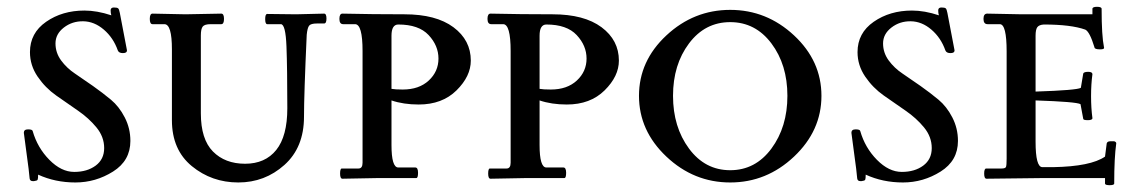

<svg xmlns="http://www.w3.org/2000/svg" viewBox="-20 -523 3338 564"><path d="M332 -485 353 -375Q353 -367 341 -367Q329 -367 326 -375Q313 -412 285 -436Q257 -460 224.5 -460.5Q192 -461 167.5 -442Q143 -423 143 -395.5Q143 -368 159.5 -345.5Q176 -323 200 -307Q224 -291 253 -270.5Q282 -250 306 -230Q330 -210 346.5 -178Q363 -146 363 -109Q363 -51 312 -19Q261 13 201.5 13Q142 13 92 -10Q92 2 90.5 5Q89 8 80 9H76Q68 9 67 1Q65 -23 59 -65Q53 -107 50 -133Q50 -143 62.5 -143Q75 -143 76 -138Q90 -89 125 -53.5Q160 -18 198 -18Q236 -18 261 -36.5Q286 -55 286 -88Q286 -121 263.5 -148.5Q241 -176 209 -198Q177 -220 145 -242.5Q113 -265 90.5 -298Q68 -331 68 -370Q68 -426 115.5 -459Q163 -492 228 -492Q265 -492 307 -478Q305 -484 305 -492.5Q305 -501 314.5 -501Q324 -501 327 -498.5Q330 -496 332 -485Z M850 -481 932 -483Q939 -483 939 -468.5Q939 -454 932 -454H911Q893 -454 888 -447.5Q883 -441 881 -421Q873 -245 873 -180Q873 -90 815.5 -38.5Q758 13 680 13Q602 13 543.5 -35Q485 -83 485 -170V-378Q485 -452 463 -452H428Q420 -452 420 -467.5Q420 -483 428 -483L525 -481L630 -483Q638 -483 638 -467.5Q638 -452 630 -452H599Q581 -452 575.5 -445Q570 -438 570 -419V-190Q570 -114 605.5 -78Q641 -42 700 -42Q759 -42 791.5 -82.5Q824 -123 824 -205Q824 -321 821.5 -386.5Q819 -452 805 -452H765Q759 -452 759 -467Q759 -482 765 -482Z M1093 0 986 2Q979 2 979 -13Q979 -28 984 -28H1033Q1045 -28 1045 -45V-373Q1045 -452 1023 -452H988Q977 -452 977 -467.5Q977 -483 986 -483Q1075 -481 1168 -481Q1261 -481 1312 -443Q1363 -405 1363 -345Q1363 -299 1321 -257.5Q1279 -216 1210 -216Q1165 -216 1130 -228V-97Q1130 -31 1150 -31H1200Q1208 -31 1208 -15.5Q1208 0 1203 0ZM1150 -451Q1130 -451 1130 -418V-262Q1141 -260 1163 -260Q1211 -260 1239.5 -286.5Q1268 -313 1268 -351Q1268 -389 1239 -420Q1210 -451 1150 -451Z M1528 0 1421 2Q1414 2 1414 -13Q1414 -28 1419 -28H1468Q1480 -28 1480 -45V-373Q1480 -452 1458 -452H1423Q1412 -452 1412 -467.5Q1412 -483 1421 -483Q1510 -481 1603 -481Q1696 -481 1747 -443Q1798 -405 1798 -345Q1798 -299 1756 -257.5Q1714 -216 1645 -216Q1600 -216 1565 -228V-97Q1565 -31 1585 -31H1635Q1643 -31 1643 -15.5Q1643 0 1638 0ZM1585 -451Q1565 -451 1565 -418V-262Q1576 -260 1598 -260Q1646 -260 1674.5 -286.5Q1703 -313 1703 -351Q1703 -389 1674 -420Q1645 -451 1585 -451Z M1937.5 -419Q2018 -494 2125 -494Q2232 -494 2312.5 -419Q2393 -344 2393 -241.5Q2393 -139 2312.5 -63Q2232 13 2125 13Q2018 13 1937.5 -63Q1857 -139 1857 -241.5Q1857 -344 1937.5 -419ZM2246 -395.5Q2199 -458 2125 -458Q2051 -458 2004 -395.5Q1957 -333 1957 -241.5Q1957 -150 2004 -86.5Q2051 -23 2125 -23Q2199 -23 2246 -86.5Q2293 -150 2293 -241.5Q2293 -333 2246 -395.5Z M2763 -485 2784 -375Q2784 -367 2772 -367Q2760 -367 2757 -375Q2744 -412 2716 -436Q2688 -460 2655.5 -460.5Q2623 -461 2598.5 -442Q2574 -423 2574 -395.5Q2574 -368 2590.5 -345.5Q2607 -323 2631 -307Q2655 -291 2684 -270.5Q2713 -250 2737 -230Q2761 -210 2777.5 -178Q2794 -146 2794 -109Q2794 -51 2743 -19Q2692 13 2632.5 13Q2573 13 2523 -10Q2523 2 2521.5 5Q2520 8 2511 9H2507Q2499 9 2498 1Q2496 -23 2490 -65Q2484 -107 2481 -133Q2481 -143 2493.5 -143Q2506 -143 2507 -138Q2521 -89 2556 -53.5Q2591 -18 2629 -18Q2667 -18 2692 -36.5Q2717 -55 2717 -88Q2717 -121 2694.5 -148.5Q2672 -176 2640 -198Q2608 -220 2576 -242.5Q2544 -265 2521.5 -298Q2499 -331 2499 -370Q2499 -426 2546.5 -459Q2594 -492 2659 -492Q2696 -492 2738 -478Q2736 -484 2736 -492.5Q2736 -501 2745.5 -501Q2755 -501 2758 -498.5Q2761 -496 2763 -485Z M2880 -483 2982 -481H3189V-497Q3189 -503 3202.5 -503Q3216 -503 3216 -497Q3216 -418 3223 -384Q3225 -378 3212 -378Q3195 -378 3195 -384Q3181 -430 3168 -436Q3126 -451 3046 -451Q3032 -450 3027 -443Q3022 -436 3022 -418V-254Q3143 -258 3155 -265L3162 -307Q3164 -312 3176.5 -312Q3189 -312 3189 -305Q3185 -276 3185 -240.5Q3185 -205 3189 -176Q3189 -170 3175.5 -170Q3162 -170 3162 -174L3154 -217Q3142 -224 3022 -228V-107Q3022 -32 3042 -32H3074Q3184 -34 3226 -63L3231 -102Q3233 -108 3241.5 -108Q3250 -108 3253 -108Q3259 -106 3259 -102Q3253 -60 3253 16Q3253 21 3239.5 21Q3226 21 3226 16V0H3048L2878 2Q2871 2 2871 -13Q2871 -28 2877 -28H2922Q2933 -28 2935 -32.5Q2937 -37 2937 -57V-372Q2937 -452 2917 -452H2881Q2869 -452 2869 -467.5Q2869 -483 2880 -483Z"/></svg>

Font: Sedan SC
Style: Regular
Weight: 400
Designer: Sebastian Salazar
Foundry: Sebastian Salazar
Version: Version 1.001